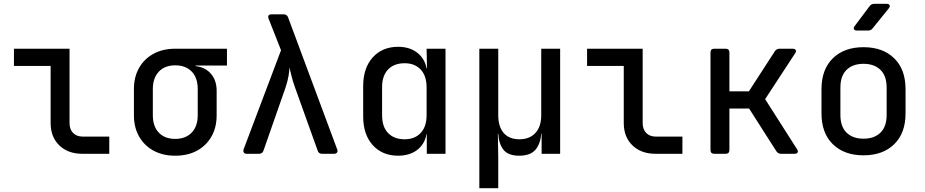

<svg xmlns="http://www.w3.org/2000/svg" viewBox="-20 -805 4840 1005"><path d="M411 0Q336 0 290.5 -44Q245 -88 245 -161V-460H53V-550H344V-161Q344 -128 362.5 -109Q381 -90 413 -90H552V0Z M897 10Q832 10 783.5 -16.5Q735 -43 708 -90.5Q681 -138 681 -202V-339Q681 -402 708 -449.5Q735 -497 783.5 -523.5Q832 -550 897 -550H1168V-462H1004V-459Q1055 -453 1084.5 -418.5Q1114 -384 1114 -330V-202Q1114 -138 1087 -90.5Q1060 -43 1011.5 -16.5Q963 10 897 10ZM897 -78Q952 -78 983.5 -111Q1015 -144 1015 -202V-339Q1015 -398 983.5 -430.5Q952 -463 897 -463Q842 -463 811 -429.5Q780 -396 780 -339V-202Q780 -144 811 -111Q842 -78 897 -78Z M1271 0Q1261 0 1256.5 -6.5Q1252 -13 1255 -23L1451 -542L1386 -707Q1378 -730 1402 -730H1465Q1482 -730 1488 -714L1745 -23Q1749 -13 1744 -6.5Q1739 0 1729 0H1666Q1648 0 1643 -16L1524 -348Q1512 -381 1505.5 -409Q1499 -437 1495 -452Q1495 -437 1490.5 -409Q1486 -381 1475 -348L1359 -16Q1353 0 1336 0Z M2064 10Q1981 10 1931 -45.5Q1881 -101 1881 -196V-354Q1881 -449 1931 -504.5Q1981 -560 2064 -560Q2124 -560 2163.5 -529.5Q2203 -499 2213 -447H2215L2213 -550H2312V0H2214V-104H2213Q2203 -50 2163.5 -20Q2124 10 2064 10ZM2098 -76Q2151 -76 2182 -109Q2213 -142 2213 -202V-348Q2213 -408 2182 -441Q2151 -474 2098 -474Q2043 -474 2011.5 -441.5Q1980 -409 1980 -349V-202Q1980 -141 2011.5 -108.5Q2043 -76 2098 -76Z M2489 180V-550H2588V-202Q2588 -142 2616.5 -109Q2645 -76 2699 -76Q2752 -76 2782.5 -109Q2813 -142 2813 -202V-550H2912V0H2815V-105H2813Q2809 -52 2782.5 -21Q2756 10 2698 10Q2640 10 2615.5 -21Q2591 -52 2588 -105H2586L2588 21V180Z M3411 0Q3336 0 3290.5 -44Q3245 -88 3245 -161V-460H3053V-550H3344V-161Q3344 -128 3362.5 -109Q3381 -90 3413 -90H3552V0Z M3719 0Q3699 0 3699 -20V-530Q3699 -550 3719 -550H3778Q3798 -550 3798 -530V-327H3900L4036 -537Q4045 -550 4060 -550H4129Q4141 -550 4145 -543Q4149 -536 4142 -526L3985 -286L4152 -24Q4159 -14 4155 -7Q4151 0 4139 0H4069Q4053 0 4044 -13L3901 -237H3798V-20Q3798 0 3778 0Z M4500 8Q4399 8 4339.5 -50Q4280 -108 4280 -212V-338Q4280 -442 4339.5 -500Q4399 -558 4500 -558Q4601 -558 4660.5 -500Q4720 -442 4720 -338V-212Q4720 -108 4660.5 -50Q4601 8 4500 8ZM4500 -79Q4556 -79 4588.5 -110.5Q4621 -142 4621 -203V-347Q4621 -408 4588.5 -439.5Q4556 -471 4500 -471Q4444 -471 4411.5 -439.5Q4379 -408 4379 -347V-203Q4379 -142 4411.5 -110.5Q4444 -79 4500 -79ZM4466 -645Q4454 -645 4450 -652Q4446 -659 4454 -669L4532 -773Q4541 -785 4556 -785H4620Q4633 -785 4636.5 -778Q4640 -771 4632 -761L4548 -657Q4539 -645 4524 -645Z"/></svg>

Font: Pitagon Sans Mono Medium
Style: Regular
Weight: 500
Monospace: yes
Designer: Travis Tran
Foundry: Pitagon
Version: Version 1.001; ttfautohint (v1.8.4.7-5d5b);gftools[0.9.26]